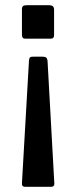

<svg xmlns="http://www.w3.org/2000/svg" viewBox="-20 -550 291 735"><path d="M175 -402H76Q64 -402 64 -417V-514Q64 -523 68 -526.5Q72 -530 81 -530H166Q178 -530 182.5 -526Q187 -522 187 -512V-415Q187 -402 175 -402ZM188 155Q188 159 185 162Q182 165 177 165H75Q63 165 64 151L91 -319Q92 -327 94.5 -330Q97 -333 106 -333H143Q153 -333 157 -329.5Q161 -326 162 -317L188 153Z"/></svg>

Font: n
Style: Regular
Weight: 500
Designer: Pablo Impallari, Rodrigo Fuenzalida
Foundry: Impallari Type
Version: Version 1.002; ttfautohint (v1.5)